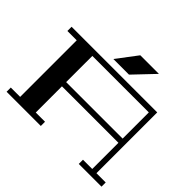

<svg xmlns="http://www.w3.org/2000/svg" viewBox="-194 -1181 1452 1452"><g transform="rotate(45 531.5 -455.0)"><path d="M1046 -45V0H803V-45H902V-325H298V-45H397V0H31V-45H131V-650H31V-695H947V-45ZM902 -370V-650H298V-370ZM750 -910 594 -746H427L551 -910Z"/></g></svg>

Font: Geostar Fill
Style: Regular
Weight: 400
Designer: Joe Prince
Foundry: Joe Prince
Version: Version 1.002